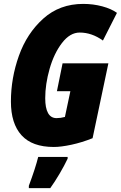

<svg xmlns="http://www.w3.org/2000/svg" viewBox="-20 -744 620 985"><path d="M36 -223Q36 -343 77 -458Q118 -573 202 -648.5Q286 -724 407 -724Q458 -724 504.5 -711.5Q551 -699 580 -678L508 -536Q451 -577 389 -577Q339 -577 298 -523.5Q257 -470 234.5 -391Q212 -312 212 -240Q212 -190 226.5 -164Q241 -138 270 -138Q291 -138 313 -144L341 -276H272L301 -419H536L455 -35Q400 -13 346.5 -1.5Q293 10 256 10Q145 10 90.5 -50Q36 -110 36 -223ZM128 209Q162 118 176 61H327V70Q310 106 285.5 147.5Q261 189 238 221H128Z"/></svg>

Font: Noto Sans UI CondBlack
Style: Italic
Weight: 900
Width: 3
Italic angle: -12°
Designer: Monotype Design Team
Foundry: Monotype Imaging Inc.
Version: Version 1.001